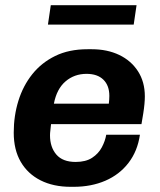

<svg xmlns="http://www.w3.org/2000/svg" viewBox="-20 -711 617 741"><path d="M253 10Q186 10 136.5 -15Q87 -40 60 -86.5Q33 -133 33 -199Q33 -264 51 -322Q69 -380 104.5 -424.5Q140 -469 193 -495Q246 -521 318 -521H334Q394 -521 440 -499Q486 -477 512.5 -436Q539 -395 539 -339Q539 -326 537.5 -309.5Q536 -293 533 -274Q530 -255 526 -232H177Q176 -221 174.5 -209Q173 -197 173 -189Q173 -143 197.5 -114.5Q222 -86 272 -86Q311 -86 335.5 -102Q360 -118 373 -142.5Q386 -167 390 -191H520Q511 -128 476 -82.5Q441 -37 386.5 -13.5Q332 10 264 10ZM188 -311H400Q401 -320 401.5 -327Q402 -334 402 -341Q402 -381 379 -403.5Q356 -426 314 -426Q267 -426 233 -397Q199 -368 188 -311ZM165 -616 176 -691H507L496 -616Z"/></svg>

Font: Chivo SemiBold
Style: Italic
Weight: 600
Italic angle: -8.05°
Designer: Hector Gatti
Foundry: Omnibus-Type
Version: Version 2.002